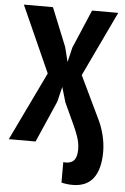

<svg xmlns="http://www.w3.org/2000/svg" viewBox="-60 -743 645 993"><g transform="rotate(5 262.5 -246.5)"><path d="M368 22Q368 -12 356.5 -44.5Q345 -77 334 -100L281 -215L258 -293L239 -215L145 0H6L177 -356L23 -700H174L255 -500L274 -424L292 -500L377 -700H513L353 -363L455 -150Q475 -111 486.5 -65.5Q498 -20 498 23Q498 113 462.5 160Q427 207 355 207Q326 207 297 200V94Q319 96 333 91Q347 86 354.5 76Q362 66 365 52Q368 38 368 22Z"/></g></svg>

Font: PT Sans Narrow
Style: Bold
Weight: 700
Width: 3
Designer: A.Korolkova, O.Umpeleva, V.Yefimov
Foundry: ParaType Ltd
Version: Version 2.003W OFL